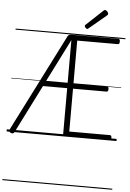

<svg xmlns="http://www.w3.org/2000/svg" viewBox="-93 -1280 1220 1802"><g transform="rotate(5 517.5 -378.5)"><path d="M969 0H558Q544 0 537.5 -5.5Q531 -11 531 -23V-454H303L75 -1Q69 11 60 13Q51 15 39 10Q28 4 25 -4Q22 -12 28 -23L490 -936Q497 -949 504 -953Q511 -957 527 -957H969Q977 -957 981 -951.5Q985 -946 985 -933Q985 -919 981 -913Q977 -907 969 -907H586V-504H901Q909 -504 913.5 -498.5Q918 -493 918 -479Q918 -465 913.5 -459.5Q909 -454 901 -454H586V-50H969Q977 -50 981 -44.5Q985 -39 985 -25Q985 -11 981 -5.5Q977 0 969 0ZM328 -504H531V-907ZM670 -1024Q663 -1024 654 -1033Q645 -1042 645 -1049Q645 -1052 645.5 -1055Q646 -1058 650 -1061L806 -1207Q810 -1211 813 -1213.5Q816 -1216 820 -1216Q827 -1216 835 -1210.5Q843 -1205 848 -1197.5Q853 -1190 853 -1183Q853 -1179 852 -1176Q851 -1173 846 -1168L683 -1032Q679 -1028 676 -1026Q673 -1024 670 -1024ZM0 449H1035V459H0ZM0 -20H1035V0H0ZM0 -505H1035V-500H0ZM0 -969H1035V-959H0Z"/></g></svg>

Font: Playwrite IT Trad Guides
Style: Regular
Weight: 400
Designer: Veronika Burian, José Scaglione
Foundry: TypeTogether
Version: Version 1.003